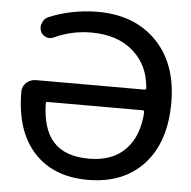

<svg xmlns="http://www.w3.org/2000/svg" viewBox="-53 -817 854 858"><g transform="rotate(5 374.0 -388.0)"><path d="M596.7 -335Q596.7 -342.8 589.8 -342.8H162.1Q155.3 -342.8 155.3 -335Q158.2 -218.8 209 -164.1Q260.7 -106.4 369.1 -106.4Q474.6 -106.4 533.2 -168Q590.8 -228.5 596.7 -335ZM331.1 -668.9Q244.1 -668.9 166 -632.8Q156.2 -627.9 146.5 -627.9Q138.7 -627.9 130.9 -630.9Q113.3 -637.7 106.4 -654.3Q102.5 -664.1 102.5 -673.8Q102.5 -683.6 107.4 -693.4Q114.3 -712.9 133.8 -720.7Q234.4 -762.7 350.6 -763.7Q517.6 -763.7 615.7 -662.6Q713.9 -561.5 713.9 -387.7Q713.9 -210.9 622.6 -111.3Q531.2 -11.7 371.1 -11.7Q216.8 -11.7 129.4 -107.4Q42 -203.1 42 -378.9Q42 -402.3 59.6 -418.9Q78.1 -435.5 102.5 -435.5H589.8Q596.7 -435.5 596.7 -443.4Q588.9 -545.9 519.5 -606.4Q449.2 -668.9 331.1 -668.9Z"/></g></svg>

Font: Gen Jyuu Gothic Medium
Style: Regular
Weight: 500
Designer: [Source Han Sans]
Ryoko NISHIZUKA  (kana & ideographs); Paul D. Hunt (Latin, Greek & Cyrillic); Wenlong ZHANG  (bopomofo
Version: Version 1.002.20150607